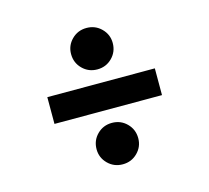

<svg xmlns="http://www.w3.org/2000/svg" viewBox="-83 -711 785 721"><g transform="rotate(-15 310.0 -350.0)"><path d="M101 -298V-402H519V-298ZM310 -85Q276 -85 252.5 -108.5Q229 -132 229 -165Q229 -199 252.5 -222.5Q276 -246 310 -246Q344 -246 367.5 -222.5Q391 -199 391 -165Q391 -132 367.5 -108.5Q344 -85 310 -85ZM310 -454Q276 -454 252.5 -477.5Q229 -501 229 -535Q229 -568 252.5 -591.5Q276 -615 310 -615Q344 -615 367.5 -591.5Q391 -568 391 -535Q391 -501 367.5 -477.5Q344 -454 310 -454Z"/></g></svg>

Font: Space Grotesk SemiBold
Style: Regular
Weight: 600
Designer: Florian Karsten
Foundry: Florian Karsten
Version: Version 2.000